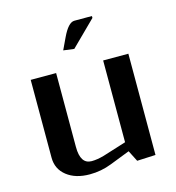

<svg xmlns="http://www.w3.org/2000/svg" viewBox="-102 -759 784 855"><g transform="rotate(-15 289.5 -331.5)"><path d="M398.9 -662.1 285.2 -549.8 235.8 -556.2 261.2 -609.9Q290 -670.9 317.9 -670.9H398.9ZM512.2 -466.8V0L426.8 3.9L400.9 -46.9L309.1 -11.2Q260.7 7.8 208 7.8Q142.6 7.8 102.3 -23.9Q62 -55.7 62 -107.9V-466.8H179.2V-126Q179.2 -46.9 231 -46.9Q256.8 -46.9 289.1 -56.2L396 -89.8V-466.8Z"/></g></svg>

Font: Resagokr
Style: Bold
Weight: 600
Designer: gluk
Foundry: gluk
Version: Version 0.95